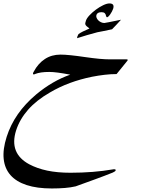

<svg xmlns="http://www.w3.org/2000/svg" viewBox="-177 -655 850 1103"><path d="M517.6 -541Q503.4 -524.9 490.5 -511.5Q477.5 -498 466.8 -486.8Q438 -480.5 416.5 -476.3Q395 -472.2 382.3 -469.7Q352.5 -461.9 322.5 -453.1Q292.5 -444.3 265.6 -435.5Q266.1 -436.5 266.4 -439.2Q266.6 -441.9 267.6 -445.8Q269.5 -449.7 271 -452.9Q272.5 -456.1 273.9 -459Q292.5 -472.7 336.9 -491.2L335.4 -492.7Q326.2 -499.5 321 -504.2Q315.9 -508.8 314 -513.2Q312 -517.6 313 -522.7Q314 -527.8 316.4 -535.6Q320.8 -549.8 336.9 -566.9Q353 -584 373.5 -599.4Q394 -614.7 415.5 -625Q437 -635.3 451.7 -635.3Q482.4 -635.3 473.1 -605Q470.7 -597.7 466.1 -588.9Q461.4 -580.1 456.3 -572.8Q451.2 -565.4 446 -560.5Q440.9 -555.7 437.5 -555.7Q436.5 -555.7 434.8 -557.6Q433.1 -559.6 432.1 -563.5Q430.7 -573.7 424.8 -579.3Q418.9 -585 406.2 -585Q382.3 -585 377 -569.3Q374.5 -561.5 377.7 -553.2Q380.9 -544.9 387.5 -538.3Q394 -531.7 403.3 -527.3Q412.6 -522.9 422.4 -522.9Q425.8 -522.9 449 -527.6Q472.2 -532.2 517.1 -541.5ZM470.7 336.4Q423.3 355.5 370.1 374.8Q316.9 394 257.8 415.5Q230.5 421.9 196.3 424.8Q162.1 427.7 120.6 427.7Q35.6 427.7 -23.9 408.2Q-83.5 388.7 -116.7 351.1Q-149.9 313.5 -155.8 258.1Q-161.6 202.6 -138.7 130.9Q-116.7 62 -74.7 1.5Q-32.7 -59.1 31.2 -112.8Q77.6 -151.4 126.2 -179.7Q174.8 -208 226.6 -226.1Q185.5 -233.9 156.2 -237.8Q127 -241.7 106 -241.7Q79.6 -241.7 59.8 -238.8Q40 -235.8 26.4 -230.5Q20.5 -227.5 17.1 -227.5Q10.7 -227.5 13.2 -236.3Q14.2 -237.8 14.9 -239.5Q15.6 -241.2 17.1 -243.7Q42 -290.5 80.8 -315.9Q119.6 -341.3 170.4 -341.3Q194.8 -341.3 230.2 -337.6Q265.6 -334 312 -327.1Q358.9 -320.3 394 -317.1Q429.2 -314 455.1 -314H550.8Q558.1 -314 556.2 -308.6Q556.2 -308.1 555.7 -307.6Q555.2 -307.1 555.2 -306.6L492.7 -229.5Q459 -229.5 423.8 -225.3Q388.7 -221.2 351.1 -213.9Q284.2 -200.2 224.1 -178Q164.1 -155.8 109.4 -123.5Q32.2 -79.1 -15.6 -24.7Q-63.5 29.8 -84.5 94.2Q-126 225.6 -9.3 288.6Q36.6 313 94.7 325.2Q152.8 337.4 228 337.4Q360.4 337.4 472.7 317.9Q474.6 317.4 476.3 317.4Q478 317.4 479.5 317.4Q489.3 317.4 487.3 324.2Q485.8 329.6 470.7 336.4Z"/></svg>

Font: XB Zar
Style: Italic
Weight: 400
Italic angle: -12°
Designer: Behnam
Foundry: Irmug
Version: Version 8.005 2009